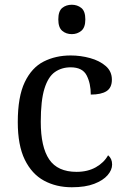

<svg xmlns="http://www.w3.org/2000/svg" viewBox="-20 -780 532 810"><path d="M283 10Q217 10 165.5 -18Q114 -46 84.5 -106.5Q55 -167 55 -265Q55 -372 84.5 -433.5Q114 -495 164.5 -520.5Q215 -546 278 -546Q320 -546 360 -535Q400 -524 426 -501.5Q452 -479 452 -444Q452 -410 429.5 -395.5Q407 -381 363 -381Q363 -428 345.5 -462Q328 -496 278 -496Q240 -496 211.5 -476Q183 -456 167.5 -406Q152 -356 152 -266Q152 -160 187.5 -107.5Q223 -55 303 -55Q350 -55 384.5 -74.5Q419 -94 436 -125Q453 -111 453 -86Q453 -63 434 -41Q415 -19 377.5 -4.5Q340 10 283 10ZM283 -636Q259 -636 242.5 -650Q226 -664 226 -698Q226 -733 242.5 -746.5Q259 -760 283 -760Q306 -760 323 -746.5Q340 -733 340 -698Q340 -664 323 -650Q306 -636 283 -636Z"/></svg>

Font: NotoSerif-Regular
Style: Regular
Weight: 400
Designer: Monotype Design Team
Foundry: Monotype Imaging Inc.
Version: Version 2.007; ttfautohint (v1.8) -l 8 -r 50 -G 200 -x 14 -D